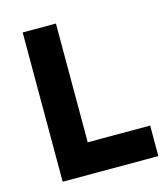

<svg xmlns="http://www.w3.org/2000/svg" viewBox="-101 -740 718 820"><g transform="rotate(-15 258.0 -330.0)"><path d="M75 0V-660H222V-135H498V0Z"/></g></svg>

Font: Lil Grotesk Black
Style: Regular
Weight: 900
Designer: Bastien Sozeau
Foundry: NBR — Bastien Sozeau
Version: Version 3.003; ttfautohint (v1.8.4.7-5d5b);gftools[0.9.33]